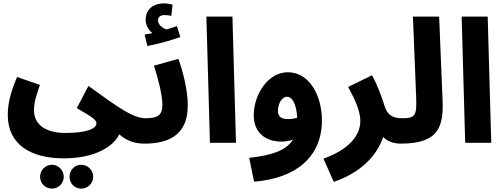

<svg xmlns="http://www.w3.org/2000/svg" viewBox="-20 -844 2980 1135"><path d="M26 -164C26 10 161 92 357 92C543 92 652 21 685 -50C729 -11 777 5 833 5C885 5 918 -32 918 -72C918 -118 891 -145 843 -145C769 -145 690 -200 503 -336L434 -205C534 -147 550 -134 550 -114C550 -86 498 -58 367 -58C245 -58 181 -111 181 -192C181 -231 190 -269 216 -342L81 -389C34 -281 26 -213 26 -164ZM460 271C499 271 531 240 531 201C531 162 499 130 460 130C421 130 391 162 391 201C391 240 421 271 460 271ZM287 271C325 271 357 240 357 201C357 162 325 130 287 130C248 130 217 162 217 201C217 240 248 271 287 271Z M851 -572C920 -585 996 -607 1046 -625L1026 -690C1007 -683 986 -676 963 -670C941 -678 914 -697 914 -725C914 -743 929 -755 952 -755C967 -755 980 -753 993 -750L1000 -816C986 -821 967 -824 947 -824C894 -824 841 -795 841 -726C841 -694 859 -666 881 -648C869 -646 855 -643 835 -640ZM833 5C949 5 1090 -26 1090 -220C1090 -317 1059 -427 1035 -496L890 -456C913 -385 940 -285 940 -223C940 -163 911 -145 843 -145Z M1221 0H1375L1354 -746H1200Z M1482 230C1733 210 1883 81 1883 -133C1883 -276 1811 -416 1682 -417C1564 -417 1480 -285 1480 -162C1480 -57 1553 -7 1644 -7C1669 -7 1691 -11 1712 -19C1670 49 1580 75 1453 89ZM1623 -189C1623 -228 1645 -272 1676 -272C1712 -272 1733 -220 1737 -148C1717 -142 1698 -140 1680 -140C1642 -140 1623 -156 1623 -189Z M1953 231C2111 178 2209 76 2245 -34C2269 -9 2306 5 2350 5C2405 5 2435 -26 2435 -72C2435 -112 2412 -145 2360 -145C2299 -145 2269 -163 2251 -225C2238 -266 2213 -338 2179 -399L2038 -330C2080 -254 2110 -186 2110 -129C2110 -42 2041 41 1892 94Z M2350 5C2578 5 2603 -100 2596 -258L2576 -746H2421L2440 -274C2444 -164 2438 -145 2360 -145Z M2730 0H2884L2863 -746H2709Z"/></svg>

Font: Noto Sans Arabic UI SmCn XBd
Style: Regular
Weight: 800
Width: 4
Designer: Monotype Design Team, Nadine Chahine and Nizar Qandah
Foundry: Monotype Imaging Inc.
Version: Version 2.010